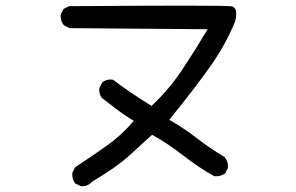

<svg xmlns="http://www.w3.org/2000/svg" viewBox="-20 -676 1040 675"><path d="M264.6 -21.5 244.1 -31.2Q232.4 -46.9 234.4 -68.4L244.1 -87.9Q301.8 -126 354.5 -163.1Q407.2 -200.2 450.2 -251Q420.9 -268.6 393.6 -289.1Q366.2 -309.6 338.9 -331.1Q327.1 -344.7 329.1 -366.2L338.9 -385.7Q354.5 -399.4 377.9 -395.5Q430.7 -354.5 512.7 -303.7Q575.2 -362.3 621.1 -431.6Q667 -501 710 -573.2L224.6 -577.1L205.1 -586.9Q191.4 -602.5 193.4 -625L203.1 -644.5L222.7 -654.3Q769.5 -658.2 793.9 -653.8Q818.4 -649.4 806.6 -600.6Q775.4 -524.4 728 -455.1Q680.7 -385.7 575.2 -254.9Q626 -225.6 672.9 -189.5Q719.7 -153.3 769.5 -124Q783.2 -107.4 781.2 -85.9L771.5 -66.4Q755.9 -54.7 733.4 -56.6Q676.8 -87.9 624 -129.4Q571.3 -170.9 514.6 -202.1Q473.6 -165 432.6 -127.4Q391.6 -89.8 303.7 -37.1Q288.1 -19.5 264.6 -21.5Z"/></svg>

Font: JasonHandwriting2
Style: Regular
Weight: 400
Version: Version 1.05.10